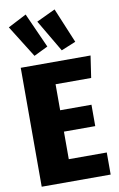

<svg xmlns="http://www.w3.org/2000/svg" viewBox="-106 -1049 683 1105"><g transform="rotate(-10 236.0 -496.0)"><path d="M453 -695 434 -567H226V-415H409V-290H226V-129H448V0H45V-695ZM126 -992 217 -789 135 -749 18 -936ZM295 -992 380 -788 295 -753 185 -940Z"/></g></svg>

Font: Fira Sans Condensed ExtraBold
Style: Regular
Weight: 800
Width: 3
Designer: Carrois Corporate & Edenspiekermann AG
Foundry: Carrois Corporate GbR & Edenspiekermann AG
Version: Version 4.203